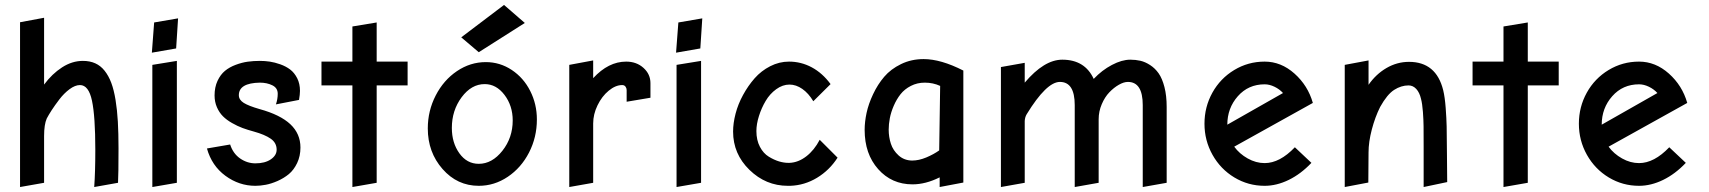

<svg xmlns="http://www.w3.org/2000/svg" viewBox="-20 -751 6906 776"><path d="M158.2 -201.2Q158.2 -247.6 168.9 -272Q176.3 -286.1 188.7 -305.4Q201.2 -324.7 220 -349.4Q238.8 -374 261.2 -390.6Q283.7 -407.2 303.2 -407.2Q338.4 -407.2 351.8 -343.8Q365.2 -280.3 365.2 -146Q365.2 -54.7 360.8 4.9L457 -12.2Q459 -44.4 459 -151.9Q459 -212.4 456.3 -259.5Q453.6 -306.6 447 -347.2Q440.4 -387.7 429.7 -416.3Q418.9 -444.8 402.8 -465.1Q386.7 -485.4 365 -495.1Q343.3 -504.9 314.9 -504.9Q271.5 -504.9 231 -478.8Q190.4 -452.6 158.2 -409.2V-679.2L61 -661.1V4.9L158.2 -12.2Z M699.7 -676.8 603 -660.2 593.8 -538.1 691.9 -555.2ZM595.7 -488.8V4.9L694.8 -12.2V-504.9Z M1006.3 -219.2Q1050.3 -207 1074.2 -190.4Q1098.1 -173.8 1098.1 -146Q1098.1 -123 1074.5 -106.9Q1050.8 -90.8 1012.2 -90.8Q979 -90.8 950.4 -110.6Q921.9 -130.4 910.2 -167L816.4 -150.9Q835.9 -81.1 891.1 -40.5Q946.3 0 1012.2 0Q1031.7 0 1054 -4.2Q1076.2 -8.3 1101.8 -19.5Q1127.4 -30.8 1147.5 -47.4Q1167.5 -64 1180.9 -92Q1194.3 -120.1 1194.3 -154.8Q1194.3 -210.4 1153.6 -248.8Q1112.8 -287.1 1029.3 -310.1Q984.9 -322.8 965.1 -335.2Q945.3 -347.7 945.3 -366.2Q945.3 -415.5 1030.3 -417Q1059.1 -417 1080.8 -406.2Q1102.5 -395.5 1102.5 -372.1Q1102.5 -350.6 1095.2 -329.1L1188.5 -347.2Q1192.4 -369.1 1192.4 -383.8Q1192.4 -412.6 1181.2 -434.8Q1169.9 -457 1152.8 -470Q1135.7 -482.9 1113 -491Q1090.3 -499 1070.3 -502Q1050.3 -504.9 1030.3 -504.9Q1004.9 -504.9 981.4 -501.7Q958 -498.5 932.6 -489Q907.2 -479.5 889.2 -464.6Q871.1 -449.7 859.1 -424.1Q847.2 -398.4 847.2 -365.2Q847.2 -339.4 856.7 -317.6Q866.2 -295.9 881.1 -281Q896 -266.1 918 -253.7Q939.9 -241.2 960.4 -233.6Q981 -226.1 1006.3 -219.2Z M1627.4 -502H1502.4V-660.2L1404.3 -644V-502H1279.3V-405.8H1404.3V4.9L1502.4 -12.2V-405.8H1627.4Z M1844.2 -600.1 1915 -540 2101.1 -658.2 2017.1 -731ZM1915 0Q1978 0 2032.2 -36.4Q2086.4 -72.8 2118.2 -134.5Q2149.9 -196.3 2149.9 -268.1Q2149.9 -330.1 2123 -383.3Q2096.2 -436.5 2048.3 -468.3Q2000.5 -500 1943.4 -500Q1880.9 -500 1826.9 -463.6Q1772.9 -427.2 1741 -365.2Q1709 -303.2 1709 -231.9Q1709 -135.7 1768.6 -67.9Q1828.1 0 1915 0ZM1939 -411.1Q1985.8 -411.1 2019 -367.4Q2052.2 -323.7 2052.2 -264.2Q2052.2 -194.3 2010.5 -141.6Q1968.8 -88.9 1915 -88.9Q1867.2 -88.9 1836.7 -131.3Q1806.2 -173.8 1806.2 -233.9Q1806.2 -304.7 1845.7 -357.9Q1885.3 -411.1 1939 -411.1Z M2608.9 -415Q2608.9 -451.2 2580.8 -476.6Q2552.7 -502 2510.7 -502Q2439 -502 2377.4 -435.1V-506.8L2280.8 -488.8V4.9L2377.4 -12.2V-252Q2377.4 -289.1 2395 -325.4Q2412.6 -361.8 2440.2 -384.5Q2467.8 -407.2 2494.6 -407.2Q2503.4 -407.2 2508.1 -400.9Q2512.7 -394.5 2512.7 -387.2V-339.8L2608.9 -356Z M2818.4 -676.8 2721.7 -660.2 2712.4 -538.1 2810.5 -555.2ZM2714.4 -488.8V4.9L2813.5 -12.2V-504.9Z M3170.9 -92.8H3166Q3148.4 -92.8 3128.7 -98.6Q3108.9 -104.5 3087.2 -117.7Q3065.4 -130.9 3051.3 -157.7Q3037.1 -184.6 3037.1 -221.2Q3037.1 -249.5 3047.4 -282Q3057.6 -314.5 3074.5 -343Q3091.3 -371.6 3117.2 -390.4Q3143.1 -409.2 3170.9 -409.2Q3197.3 -409.2 3222.7 -391.6Q3248 -374 3267.1 -341.8L3336.9 -411.1Q3304.2 -455.6 3261 -478.8Q3217.8 -502 3168.9 -502Q3129.4 -502 3093 -483.4Q3056.6 -464.8 3030 -434.6Q3003.4 -404.3 2983.2 -367.2Q2962.9 -330.1 2952.9 -291.5Q2942.9 -252.9 2942.9 -219.2Q2942.9 -128.9 3009 -64.5Q3075.2 0 3164.1 0H3173.8Q3231.9 -2 3282.2 -32.5Q3332.5 -63 3365.2 -113.8L3293 -186Q3271 -144 3238.8 -119.1Q3206.5 -94.2 3170.9 -92.8Z M3873.5 -465.8Q3782.7 -512.2 3712.9 -512.2Q3663.1 -512.2 3621.6 -491.9Q3580.1 -471.7 3553.7 -440.7Q3527.3 -409.7 3508.8 -370.4Q3490.2 -331.1 3482.4 -294.7Q3474.6 -258.3 3474.6 -226.1Q3474.6 -128.9 3529.3 -67.4Q3584 -5.9 3668 -5.9Q3721.2 -5.9 3777.8 -34.2V4.9L3873.5 -13.2ZM3571.8 -227.1Q3571.8 -249 3576.4 -273.4Q3581.1 -297.9 3592.3 -323.7Q3603.5 -349.6 3619.6 -370.1Q3635.7 -390.6 3661.4 -403.8Q3687 -417 3717.8 -417Q3751 -417 3779.8 -403.8L3775.9 -143.1Q3753.9 -127.4 3723.9 -114.7Q3693.8 -102.1 3666.5 -102.1Q3634.3 -102.5 3611.8 -122.8Q3589.4 -143.1 3580.6 -170.2Q3571.8 -197.3 3571.8 -227.1Z M4129.4 -289.1Q4209.5 -419.9 4263.7 -419.9Q4323.7 -419.9 4323.7 -326.2V4.9L4420.4 -12.2V-269Q4420.4 -300.8 4432.9 -329.8Q4445.3 -358.9 4463.6 -377.9Q4481.9 -397 4502 -408.4Q4522 -419.9 4538.6 -419.9Q4598.6 -419.9 4598.6 -326.2V4.9L4695.3 -12.2V-318.8Q4695.3 -364.3 4686.3 -399.2Q4677.2 -434.1 4662.8 -454.6Q4648.4 -475.1 4628.4 -488Q4608.4 -501 4589.1 -505.4Q4569.8 -509.8 4548.3 -509.8Q4514.2 -509.8 4473.9 -488.5Q4433.6 -467.3 4400.4 -432.1Q4364.7 -509.8 4273.4 -509.8Q4200.2 -509.8 4121.6 -417V-497.1L4025.4 -480V4.9L4121.6 -12.2V-262.2Q4122.6 -277.8 4129.4 -289.1Z M5091.3 0Q5139.6 0 5188.7 -23.9Q5237.8 -47.9 5280.3 -92.8L5213.4 -155.8Q5152.3 -91.8 5091.3 -91.8Q5056.2 -91.8 5022.7 -110.6Q4989.3 -129.4 4968.3 -158.2L5286.1 -335Q5266.1 -405.3 5211.9 -453.6Q5157.7 -502 5091.3 -502Q5024.4 -502 4968.3 -468Q4912.1 -434.1 4880.1 -376.5Q4848.1 -318.8 4848.1 -251Q4848.1 -183.1 4880.6 -125.2Q4913.1 -67.4 4969 -33.7Q5024.9 0 5091.3 0ZM4940.4 -247.1Q4940.4 -314 4982.9 -362.1Q5025.4 -410.2 5091.3 -410.2Q5110.8 -410.2 5131.1 -400.4Q5151.4 -390.6 5165.5 -375Z M5733.9 4.9 5829.1 -15.1 5828.1 -127Q5827.6 -208.5 5826.9 -240Q5826.2 -271.5 5823 -314.7Q5819.8 -357.9 5813 -386.2Q5784.7 -501 5674.8 -501Q5626.5 -501 5583.7 -476.1Q5541 -451.2 5511.2 -408.2V-506.8L5415 -488.8V4.9L5510.3 -13.2L5511.2 -134.8Q5511.2 -177.2 5524.4 -227.5Q5537.6 -277.8 5558.1 -318.8Q5586.4 -369.6 5614.7 -387.7Q5643.1 -405.8 5672.9 -405.8Q5690.9 -405.8 5704.1 -391.4Q5717.3 -377 5723.1 -352.1Q5728.5 -332 5731 -298.3Q5733.4 -264.6 5733.6 -240.7Q5733.9 -216.8 5733.9 -157.2Z M6279.8 -502H6154.8V-660.2L6056.6 -644V-502H5931.6V-405.8H6056.6V4.9L6154.8 -12.2V-405.8H6279.8Z M6604.5 0Q6652.8 0 6701.9 -23.9Q6751 -47.9 6793.5 -92.8L6726.6 -155.8Q6665.5 -91.8 6604.5 -91.8Q6569.3 -91.8 6535.9 -110.6Q6502.4 -129.4 6481.4 -158.2L6799.3 -335Q6779.3 -405.3 6725.1 -453.6Q6670.9 -502 6604.5 -502Q6537.6 -502 6481.4 -468Q6425.3 -434.1 6393.3 -376.5Q6361.3 -318.8 6361.3 -251Q6361.3 -183.1 6393.8 -125.2Q6426.3 -67.4 6482.2 -33.7Q6538.1 0 6604.5 0ZM6453.6 -247.1Q6453.6 -314 6496.1 -362.1Q6538.6 -410.2 6604.5 -410.2Q6624 -410.2 6644.3 -400.4Q6664.6 -390.6 6678.7 -375Z"/></svg>

Font: Comic Neue Angular
Style: Bold
Weight: 700
Designer: Craig Rozynski
Foundry: Craig Rozynski
Version: Version 2.003